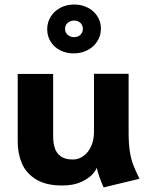

<svg xmlns="http://www.w3.org/2000/svg" viewBox="-20 -797 645 836"><path d="M250.5 10.7Q180.2 10.7 137 -15.9Q93.8 -42.5 75.4 -85.4Q57.1 -128.4 57.1 -179.7V-475.1H211.4V-204.6Q211.4 -175.3 218.3 -153.1Q225.1 -130.9 243.9 -116.7Q262.7 -102.5 297.4 -102.5Q323.2 -102.5 344.2 -118.2Q365.2 -133.8 377.2 -160.9Q389.2 -188 389.2 -220.7L403.8 -77.6Q403.8 -64.5 387 -43.2Q370.1 -22 335.4 -5.6Q300.8 10.7 250.5 10.7ZM431.2 19Q389.2 -73.2 389.2 -160.2L540 -219.7Q540 -170.4 545.4 -137Q550.8 -103.5 559.6 -80.6Q568.4 -57.6 584.5 -24.4L587.4 -18.6ZM389.2 -160.2V-475.6H540V-103ZM300.3 -564.5Q268.1 -564.5 241.7 -578.1Q215.3 -591.8 200.4 -615.8Q185.5 -639.8 185.5 -669.4Q185.5 -699.9 200.9 -724.4Q216.3 -749 243 -763.2Q269.7 -777.3 302.7 -777.3Q335.6 -777.3 362.1 -763.7Q388.7 -750 404.1 -726Q419.4 -702 419.4 -672.4Q419.4 -641.9 403.8 -617.4Q388.2 -592.8 361 -578.6Q333.9 -564.5 300.3 -564.5ZM303.2 -635.3Q319.3 -635.3 330.1 -645.6Q340.8 -655.9 340.8 -671.5Q340.8 -687 330.1 -697.3Q319.3 -707.5 303.2 -707.5Q286.1 -707.5 274.6 -697.2Q263.2 -686.9 263.2 -671.3Q263.2 -655.8 274.6 -645.5Q286.1 -635.3 303.2 -635.3Z"/></svg>

Font: DavidDev Light
Style: Regular
Weight: 300
Designer: David.dev
Foundry: David.dev
Version: Version 1.001;FEAKit 1.0